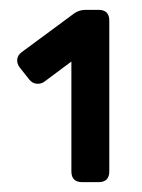

<svg xmlns="http://www.w3.org/2000/svg" viewBox="-20 -720 288 390"><path d="M14 -350ZM202 -372Q202 -350 180 -350H147Q125 -350 125 -372V-595L70 -554Q63 -549 54 -550Q45 -551 39 -559L20 -583Q14 -591 15 -599.5Q16 -608 24 -614L131 -693Q141 -700 154 -700H180Q202 -700 202 -678Z"/></svg>

Font: Rubik
Style: Regular
Weight: 400
Designer: Hubert & Fischer
Foundry: Hubert & Fischer
Version: Version 1.002; ttfautohint (v1.6)